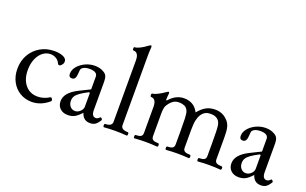

<svg xmlns="http://www.w3.org/2000/svg" viewBox="-85 -1110 2395 1505"><g transform="rotate(20 1113.0 -357.5)"><path d="M235 11Q180 11 136 -15.5Q92 -42 67 -89Q42 -136 42 -195Q42 -262 71.5 -313.5Q101 -365 152.5 -395Q204 -425 270 -425Q307 -425 334 -415.5Q361 -406 369 -389Q372 -383 372 -369Q372 -360 361.5 -346.5Q351 -333 342 -333Q338 -333 334 -334.5Q330 -336 327 -343Q317 -367 295 -379.5Q273 -392 249 -392Q214 -392 185 -369.5Q156 -347 139 -307Q122 -267 122 -214Q122 -138 160.5 -91Q199 -44 264 -44Q288 -44 312.5 -51Q337 -58 363 -74Q368 -77 373 -71.5Q378 -66 380.5 -58.5Q383 -51 379 -47Q312 11 235 11Z M536 11Q496 11 471.5 -12Q447 -35 447 -73Q447 -145 552 -197L641 -241V-346Q641 -388 575 -388Q528 -388 510 -364Q507 -360 505.5 -350.5Q504 -341 503 -318Q500 -270 469 -270Q442 -270 442 -300Q442 -332 465.5 -360.5Q489 -389 527 -407Q565 -425 608 -425Q651 -425 683 -405Q701 -395 708.5 -378.5Q716 -362 716 -333V-97Q716 -42 751 -42Q767 -42 783 -59Q788 -64 795.5 -56Q803 -48 801 -43Q783 -13 765.5 -1Q748 11 722 11Q664 11 647 -48Q617 -15 593 -2Q569 11 536 11ZM579 -38Q602 -38 621.5 -56.5Q641 -75 641 -97V-210L634 -215Q591 -193 566.5 -175.5Q542 -158 532 -141.5Q522 -125 522 -103Q522 -75 538 -56.5Q554 -38 579 -38Z M836 4Q832 4 830.5 -3Q829 -10 830.5 -17Q832 -24 836 -24Q893 -24 893 -62V-574Q893 -641 848 -641Q841 -641 841 -654.5Q841 -668 848 -668Q865 -668 891 -681Q917 -694 943 -714Q960 -726 965 -726Q971 -726 971 -712Q969 -687 968.5 -669Q968 -651 968 -637V-62Q968 -24 1026 -24Q1031 -24 1032.5 -17Q1034 -10 1032.5 -3Q1031 4 1026 4Q1002 2 978 1Q954 0 931 0Q907 0 883.5 1Q860 2 836 4Z M1090 4Q1086 4 1084.5 -3Q1083 -10 1084.5 -17Q1086 -24 1090 -24Q1119 -24 1133 -32Q1147 -40 1147 -62V-279Q1147 -346 1102 -346Q1098 -346 1096.5 -353Q1095 -360 1096.5 -367Q1098 -374 1102 -374Q1114 -374 1133 -382.5Q1152 -391 1170.5 -402Q1189 -413 1197 -419Q1214 -431 1219 -431Q1225 -431 1225 -417Q1224 -406 1222.5 -395Q1221 -384 1221 -364L1228 -362Q1282 -425 1352 -425Q1391 -425 1422 -407Q1453 -389 1472 -351Q1501 -388 1534 -406.5Q1567 -425 1611 -425Q1640 -425 1666.5 -414.5Q1693 -404 1717 -378Q1736 -358 1743.5 -329Q1751 -300 1751 -247V-62Q1751 -40 1765.5 -32Q1780 -24 1809 -24Q1814 -24 1815.5 -17Q1817 -10 1815.5 -3Q1814 4 1809 4Q1785 2 1761 1Q1737 0 1714 0Q1690 0 1666.5 1Q1643 2 1619 4Q1615 4 1613.5 -3Q1612 -10 1613.5 -17Q1615 -24 1619 -24Q1648 -24 1662 -32Q1676 -40 1676 -62V-173Q1676 -228 1675 -261Q1674 -294 1671.5 -313Q1669 -332 1662 -344Q1655 -359 1637 -370Q1619 -381 1588 -381Q1560 -381 1542.5 -371Q1525 -361 1512 -341Q1499 -321 1492.5 -291Q1486 -261 1486 -208V-62Q1486 -40 1501 -32Q1516 -24 1544 -24Q1549 -24 1550.5 -17Q1552 -10 1550.5 -3Q1549 4 1544 4Q1520 2 1496.5 1Q1473 0 1449 0Q1426 0 1402 1Q1378 2 1354 4Q1350 4 1348.5 -3Q1347 -10 1348.5 -17Q1350 -24 1354 -24Q1383 -24 1397 -32Q1411 -40 1411 -62V-173Q1411 -240 1409.5 -279Q1408 -318 1401 -337Q1391 -363 1370 -372Q1349 -381 1326 -381Q1305 -381 1290.5 -375Q1276 -369 1262 -356Q1246 -341 1234 -320Q1222 -299 1222 -249V-62Q1222 -40 1236.5 -32Q1251 -24 1280 -24Q1285 -24 1286.5 -17Q1288 -10 1286.5 -3Q1285 4 1280 4Q1256 2 1232 1Q1208 0 1185 0Q1161 0 1137.5 1Q1114 2 1090 4Z M1961 11Q1921 11 1896.5 -12Q1872 -35 1872 -73Q1872 -145 1977 -197L2066 -241V-346Q2066 -388 2000 -388Q1953 -388 1935 -364Q1932 -360 1930.5 -350.5Q1929 -341 1928 -318Q1925 -270 1894 -270Q1867 -270 1867 -300Q1867 -332 1890.5 -360.5Q1914 -389 1952 -407Q1990 -425 2033 -425Q2076 -425 2108 -405Q2126 -395 2133.5 -378.5Q2141 -362 2141 -333V-97Q2141 -42 2176 -42Q2192 -42 2208 -59Q2213 -64 2220.5 -56Q2228 -48 2226 -43Q2208 -13 2190.5 -1Q2173 11 2147 11Q2089 11 2072 -48Q2042 -15 2018 -2Q1994 11 1961 11ZM2004 -38Q2027 -38 2046.5 -56.5Q2066 -75 2066 -97V-210L2059 -215Q2016 -193 1991.5 -175.5Q1967 -158 1957 -141.5Q1947 -125 1947 -103Q1947 -75 1963 -56.5Q1979 -38 2004 -38Z"/></g></svg>

Font: Junicode
Style: Regular
Weight: 400
Designer: Peter S. Baker
Version: Version 2.100; ttfautohint (v1.8.4)